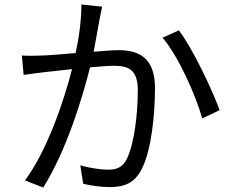

<svg xmlns="http://www.w3.org/2000/svg" viewBox="-20 -810 1040 861"><path d="M782 -674 709 -641C780 -558 858 -382 887 -279L965 -316C931 -409 844 -593 782 -674ZM78 -561 86 -474C112 -478 153 -483 176 -486L303 -500C269 -366 194 -138 92 -1L174 31C279 -138 347 -364 384 -508C428 -512 468 -515 492 -515C555 -515 598 -498 598 -406C598 -298 582 -168 550 -100C530 -57 500 -49 463 -49C435 -49 382 -56 340 -69L353 14C385 22 433 29 471 29C536 29 585 12 617 -55C659 -138 675 -297 675 -416C675 -551 602 -585 513 -585C489 -585 447 -582 400 -578L426 -721C430 -740 434 -762 438 -780L345 -790C345 -722 335 -644 319 -572C259 -567 200 -562 167 -561C135 -560 109 -559 78 -561Z"/></svg>

Font: Noto Sans KR
Style: Regular
Weight: 400
Designer: Ryoko NISHIZUKA 西塚涼子 (kana, bopomofo & ideographs); Paul D. Hunt (Latin, Greek & Cyrillic); Sandoll Communications 산돌커뮤니
Foundry: Adobe
Version: Version 2.004;hotconv 1.0.118;makeotfexe 2.5.65603